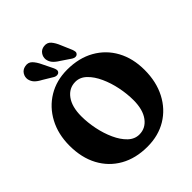

<svg xmlns="http://www.w3.org/2000/svg" viewBox="-250 -1078 1242 1242"><g transform="rotate(-45 371.5 -457.0)"><path d="M360 -710Q467 -710 546.5 -665Q626 -620 669.5 -540Q713 -460 713 -354.5Q713 -246 670.2 -163.8Q627.5 -81.5 551.5 -35.5Q475.5 10.5 375 10.5Q268 10.5 188.8 -34.2Q109.5 -79 66 -160.2Q22.5 -241.5 22.5 -351Q22.5 -456 65.8 -537Q109 -618 185 -664Q261 -710 360 -710ZM524 -267Q524 -324.5 511.5 -385.8Q499 -447 475.2 -499.2Q451.5 -551.5 417.8 -584.2Q384 -617 341.5 -617Q283.5 -617 247.2 -567.8Q211 -518.5 211 -431.5Q211 -374 223.5 -313Q236 -252 259.8 -199.8Q283.5 -147.5 317.2 -115Q351 -82.5 394 -82.5Q451.5 -82.5 487.8 -131.5Q524 -180.5 524 -267ZM443 -849.5 474.5 -776Q479 -764 480 -754.2Q481 -744.5 473 -736.5Q466 -729.5 455 -730Q444 -730.5 434 -737L368 -781.5Q340 -798.5 326 -815.5Q312 -832.5 308.5 -855Q306 -879 320.2 -899.2Q334.5 -919.5 361 -923Q392 -927 410.5 -905.8Q429 -884.5 443 -849.5ZM269.5 -849.5 305 -777Q310 -766 311.5 -756Q313 -746 306 -738Q299 -730.5 288.2 -730.2Q277.5 -730 267 -735.5L199 -776.5Q169.5 -792 154.8 -807.8Q140 -823.5 135 -846Q131 -870 144.2 -891Q157.5 -912 183.5 -917Q214 -923.5 233.8 -903.8Q253.5 -884 269.5 -849.5Z"/></g></svg>

Font: Fraunces 144pt SuperSoft
Style: Bold
Weight: 700
Version: Version 1.000;[b76b70a41]